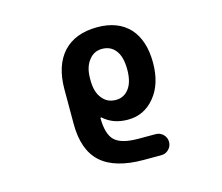

<svg xmlns="http://www.w3.org/2000/svg" viewBox="-107 -699 1213 1048"><g transform="rotate(-15 500.0 -175.0)"><path d="M580.1 208Q500 208 440.4 190.4Q379.9 172.9 340.8 137.7Q301.8 102.5 282.2 47.9Q262.7 -6.8 262.7 -80.1V-275.4Q262.7 -410.2 330.1 -484.4Q398.4 -557.6 522.5 -557.6Q639.6 -557.6 704.1 -488.3Q767.6 -418 767.6 -292Q767.6 -171.9 708 -99.6Q648.4 -26.4 555.7 -26.4Q472.7 -26.4 418.9 -75.2Q417 -77.1 414.6 -76.2Q412.1 -75.2 412.1 -72.3Q413.1 17.6 449.2 52.7Q486.3 88.9 583 88.9H680.7Q705.1 88.9 722.7 106.4Q740.2 124 740.2 148.4Q740.2 172.9 722.7 190.4Q705.1 208 680.7 208ZM517.6 -436.5Q471.7 -436.5 443.4 -399.4Q413.1 -362.3 413.1 -296.9V-287.1Q413.1 -219.7 443.4 -183.6Q471.7 -147.5 520.5 -147.5Q565.4 -147.5 593.8 -184.6Q622.1 -221.7 622.1 -292Q622.1 -364.3 593.8 -400.4Q566.4 -436.5 517.6 -436.5Z"/></g></svg>

Font: Rounded-X Mgen+ 1m bold
Style: Bold
Weight: 700
Designer: [Source Han Sans]
Ryoko NISHIZUKA  (kana & ideographs); Paul D. Hunt (Latin, Greek & Cyrillic); Wenlong ZHANG  (bopomofo
Version: Version 1.059.20150602